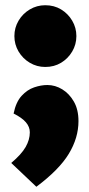

<svg xmlns="http://www.w3.org/2000/svg" viewBox="-20 -547 339 734"><path d="M153 -291Q121 -291 94 -307Q67 -323 51 -350Q35 -377 35 -409Q35 -441 51 -468Q67 -495 94 -511Q121 -527 153 -527Q187 -527 213.5 -511Q240 -495 256 -468Q272 -441 272 -409Q272 -377 256 -350Q240 -323 213.5 -307Q187 -291 153 -291ZM280 -84Q280 -20 243 41Q206 102 119 167L23 76Q62 43 78 15Q94 -13 94 -41Q94 -62 79 -79.5Q64 -97 32 -113Q41 -157 62.5 -180.5Q84 -204 110.5 -213Q137 -222 161 -222Q191 -222 218 -205.5Q245 -189 262.5 -158.5Q280 -128 280 -84Z"/></svg>

Font: Gabarito Black
Style: Regular
Weight: 900
Designer: Leandro Assis / Alvaro Franca / Felipe Casaprima
Foundry: Naipe Foundry
Version: Version 1.000